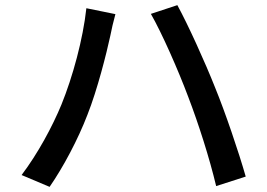

<svg xmlns="http://www.w3.org/2000/svg" viewBox="-20 -729 1040 747"><path d="M219 -322C184 -237 127 -131 64 -48L173 -2C227 -80 284 -188 320 -282C359 -380 395 -524 409 -589C413 -611 422 -649 429 -674L316 -697C303 -577 263 -430 219 -322ZM712 -353C753 -246 795 -114 821 -5L936 -42C909 -137 856 -293 817 -388C777 -489 711 -634 670 -709L567 -675C610 -600 673 -457 712 -353Z"/></svg>

Font: Noto Sans Japanese Medium
Style: Regular
Weight: 500
Designer: Ryoko NISHIZUKA (kana & ideographs); Paul D. Hunt (Latin, Greek & Cyrillic); Wenlong ZHANG (bopomofo); Sandoll Communica
Foundry: Adobe Systems Incorporated
Version: Version 1.000;PS 1;hotconv 1.0.78;makeotf.lib2.5.61930